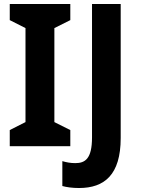

<svg xmlns="http://www.w3.org/2000/svg" viewBox="-20 -734 709 964"><path d="M333 0V-81L253 -121V-593L333 -633V-714H29V-633L108 -593V-121L29 -81V0ZM377 210C504 210 586 144 586 -41V-714H442V-44C442 64 407 85 358 85C334 85 313 81 293 75V200C315 206 343 210 377 210Z"/></svg>

Font: Noto Sans Sinhala UI SemiCondensed
Style: Bold
Weight: 700
Width: 4
Designer: Jelle Bosma - Monotype Design Team
Foundry: Monotype Imaging Inc.
Version: Version 2.006